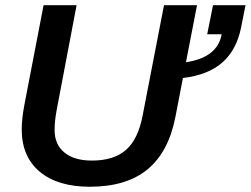

<svg xmlns="http://www.w3.org/2000/svg" viewBox="-20 -708 964 738"><path d="M325.2 9.8Q201.7 9.8 132.6 -48.1Q63.5 -106 63.5 -210.4Q63.5 -252.4 74.7 -310.1L147.5 -688H274.4L198.2 -287.1Q189.9 -244.1 189.9 -208Q189.9 -152.3 227.8 -121.6Q265.6 -90.8 333 -90.8Q418 -90.8 464.6 -132.1Q511.2 -173.3 528.3 -264.2L610.4 -688H737.3L694.8 -468.8Q815.9 -486.8 832 -576.2H776.4L798.8 -688H923.8L906.7 -602.5Q889.6 -516.6 835.2 -468.3Q780.8 -419.9 683.1 -408.2L654.3 -258.8Q627.9 -123.5 546.9 -56.9Q465.8 9.8 325.2 9.8Z"/></svg>

Font: Arimo SemiBold
Style: Italic
Weight: 600
Italic angle: -12°
Version: Version 1.33